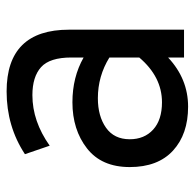

<svg xmlns="http://www.w3.org/2000/svg" viewBox="-24 -538 575 566"><g transform="rotate(-90 263.0 -255.5)"><path d="M376 0V-47Q313 12 231 12Q150 12 101.5 -32.5Q53 -77 53 -160Q53 -243 108 -286Q163 -329 244 -329Q318 -329 376 -296V-332Q376 -396 347.5 -421.5Q319 -447 265 -447Q188 -447 116 -396L91 -469Q173 -523 276 -523Q458 -523 458 -339V0ZM244 -65Q319 -65 376 -132V-220Q321 -254 256 -254Q203 -254 169 -230Q135 -206 135 -160Q135 -117 163.5 -91Q192 -65 244 -65Z"/></g></svg>

Font: Overpass
Style: Regular
Weight: 400
Designer: Delve Withrington, Thomas Jockin
Foundry: Delve Fonts
Version: Version 3.000;DELV;Overpass